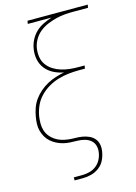

<svg xmlns="http://www.w3.org/2000/svg" viewBox="-139 -808 778 1096"><g transform="rotate(-15 250.0 -260.0)"><path d="M161 215V197H211Q232 197 253.5 191.5Q275 186 293 172.5Q311 159 321.5 139Q332 119 335 99Q339 77 333.5 57Q328 37 313 24.5Q298 12 278 6.5Q258 1 236.5 0.5Q215 0 193.5 -1Q172 -2 152.5 -7Q133 -12 115 -21Q97 -30 82 -43Q67 -56 57 -73Q47 -90 41.5 -109.5Q36 -129 36.5 -150.5Q37 -172 41 -193Q45 -218 54 -243.5Q63 -269 79 -291Q95 -313 116 -331Q137 -349 161 -362Q185 -375 210.5 -383Q236 -391 262 -396Q230 -402 202.5 -416Q175 -430 156 -453.5Q137 -477 130.5 -508.5Q124 -540 130 -573Q134 -598 146.5 -622.5Q159 -647 179 -666Q199 -685 224 -697Q249 -709 274 -717H134L137 -735H493L490 -717H404Q378 -717 352.5 -715Q327 -713 301 -706.5Q275 -700 249.5 -689.5Q224 -679 202 -661.5Q180 -644 166 -619.5Q152 -595 148 -570Q144 -543 148 -517.5Q152 -492 166.5 -472Q181 -452 202 -438.5Q223 -425 247 -417.5Q271 -410 297 -407Q323 -404 350 -404H386L383 -386H347Q317 -386 285.5 -382.5Q254 -379 224 -370Q194 -361 165.5 -344.5Q137 -328 114 -304Q91 -280 78 -250.5Q65 -221 60 -190Q57 -169 57 -148Q57 -127 63 -108Q69 -89 81 -73.5Q93 -58 110 -46.5Q127 -35 146 -29Q165 -23 186 -20.5Q207 -18 228 -18Q249 -18 269.5 -14.5Q290 -11 308.5 -2.5Q327 6 339.5 21Q352 36 355.5 56.5Q359 77 355 98Q351 123 339.5 146.5Q328 170 306.5 186Q285 202 260 208.5Q235 215 211 215Z"/></g></svg>

Font: Iosevka Thin
Style: Italic
Weight: 100
Italic angle: -9°
Monospace: yes
Designer: Belleve Invis
Foundry: Belleve Invis
Version: Version 32.5.0; ttfautohint (v1.8.4)